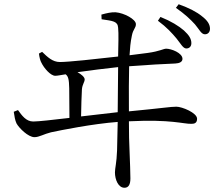

<svg xmlns="http://www.w3.org/2000/svg" viewBox="-20 -820 1040 907"><path d="M814 -638C834 -613 845 -591 860 -591C874 -591 884 -600 884 -616C884 -636 874 -653 849 -676C825 -697 788 -720 738 -740L726 -722C768 -691 793 -663 814 -638ZM901 -705C922 -680 931 -658 948 -658C963 -658 972 -669 972 -684C972 -704 961 -723 933 -744C910 -763 874 -782 824 -800L811 -783C855 -752 878 -730 901 -705ZM45 -292C48 -271 51 -252 58 -237C70 -215 113 -172 143 -172C165 -172 188 -187 221 -195C268 -205 417 -235 536 -244L533 -109C531 -51 523 -25 523 -6C523 29 539 67 568 67C587 67 596 52 596 23C596 -1 594 -56 592 -106C590 -143 589 -193 589 -247C791 -257 845 -234 885 -235C900 -235 911 -240 911 -259C911 -287 840 -316 813 -316C786 -316 747 -309 589 -294C588 -374 589 -455 590 -507C668 -513 770 -519 808 -520C827 -521 842 -527 842 -542C842 -570 789 -590 765 -590C752 -590 736 -578 678 -570L592 -559C594 -592 596 -619 603 -652C609 -683 622 -687 622 -706C622 -729 566 -759 526 -762C506 -763 484 -758 459 -751L460 -729C513 -721 536 -720 538 -689C541 -662 539 -608 538 -553C433 -541 303 -527 263 -527C228 -527 204 -551 179 -575L164 -567C166 -550 170 -533 176 -523C188 -498 219 -462 241 -462C252 -462 270 -466 290 -469C303 -459 306 -444 307 -403L308 -263C230 -254 162 -246 137 -246C103 -246 83 -275 65 -300ZM538 -503 536 -290 363 -270C364 -322 365 -364 367 -398C369 -422 380 -432 380 -445C380 -456 363 -470 346 -479C402 -487 481 -497 538 -503Z"/></svg>

Font: Noto Serif CJK KR
Style: Regular
Weight: 400
Designer: Ryoko NISHIZUKA 西塚涼子 (kana & ideographs); Frank Grießhammer (Latin, Greek & Cyrillic); Wenlong ZHANG 张文龙 (bopomofo); San
Foundry: Adobe
Version: Version 2.001;hotconv 1.1.0;makeotfexe 2.6.0